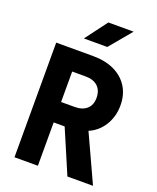

<svg xmlns="http://www.w3.org/2000/svg" viewBox="-170 -1050 940 1149"><g transform="rotate(20 300.0 -475.0)"><path d="M65 0V-730H300Q378 -730 435 -703Q492 -676 523.5 -626Q555 -576 555 -508Q555 -437 520.5 -381Q486 -325 427 -300L565 0H402L284 -276H214V0ZM214 -406H300Q350 -406 377.5 -431Q405 -456 405 -501Q405 -548 377.5 -574Q350 -600 300 -600H214ZM212 -810 317 -950H478L361 -810Z"/></g></svg>

Font: Tiny ExtraBold
Style: Regular
Weight: 800
Designer: Philipp Nurullin, Konstantin Bulenkov
Foundry: JetBrains
Version: Version 2.251; ttfautohint (v1.8.4.7-5d5b)